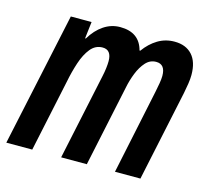

<svg xmlns="http://www.w3.org/2000/svg" viewBox="-90 -652 824 751"><g transform="rotate(15 322.0 -276.0)"><path d="M-5 0 111 -542H195L187 -474H190Q212 -511 242.5 -531.5Q273 -552 309 -552Q387 -552 405 -483H408Q431 -515 461.5 -533.5Q492 -552 529 -552Q575 -552 600.5 -524Q626 -496 626 -443Q626 -427 623 -407.5Q620 -388 616 -368L538 0H435L507 -343Q511 -362 514 -380Q517 -398 517 -410Q517 -457 480 -457Q455 -457 437.5 -437.5Q420 -418 408.5 -389Q397 -360 391 -330L321 0H217L291 -348Q295 -366 297 -382.5Q299 -399 299 -411Q299 -457 263 -457Q234 -457 214.5 -433Q195 -409 182.5 -371Q170 -333 162 -292L100 0Z"/></g></svg>

Font: Noto Sans ExtraCondensed SemiBold
Style: Italic
Weight: 600
Width: 2
Italic angle: -12°
Designer: Monotype Design Team
Foundry: Monotype Imaging Inc.
Version: Version 2.013; ttfautohint (v1.8.4.7-5d5b)